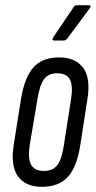

<svg xmlns="http://www.w3.org/2000/svg" viewBox="-20 -713 371 739"><path d="M141 6Q78 6 49 -34.5Q20 -75 33 -157L61 -333Q75 -417 109.5 -454.5Q144 -492 208 -492Q271 -492 300.5 -451.5Q330 -411 316 -329L289 -154Q276 -70 241 -32Q206 6 141 6ZM149 -55Q183 -55 200.5 -77.5Q218 -100 226 -155L253 -328Q262 -383 249 -407Q236 -431 200 -431Q166 -431 149.5 -408.5Q133 -386 124 -331L95 -158Q86 -104 99.5 -79.5Q113 -55 149 -55ZM188 -557Q184 -557 182.5 -560.5Q181 -564 184 -568L263 -685Q268 -693 277 -693H321Q333 -693 326 -682L240 -566Q233 -557 225 -557Z"/></svg>

Font: Sofia Sans Extra Condensed
Style: Italic
Weight: 400
Italic angle: -9°
Designer: Botio Nikoltchev, Ani Petrova
Foundry: lettersoup
Version: Version 4.101; ttfautohint (v1.8.4.7-5d5b)